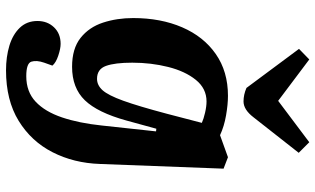

<svg xmlns="http://www.w3.org/2000/svg" viewBox="-230 -614 1073 654"><g transform="rotate(90 307.0 -286.5)"><path d="M427 -281 418 -282 390 -180Q363 -82 321 -38.5Q279 5 207 5Q145 5 108.5 -24Q72 -53 56.5 -100.5Q41 -148 41 -203Q41 -297 72.5 -370Q104 -443 163.5 -484.5Q223 -526 306 -526Q335 -526 372.5 -519.5Q410 -513 440 -499L515 -526L554 -511L538 -90Q535 -1 498 71.5Q461 144 391 187Q321 230 219 230Q173 230 135 218.5Q97 207 74 183Q51 159 51 123Q51 89 72.5 66.5Q94 44 129 44Q145 44 169 52Q193 60 203 72L193 100Q184 126 189.5 143.5Q195 161 239 161Q292 161 326 129Q360 97 379.5 39Q399 -19 407 -96ZM248 -80Q270 -80 287 -99Q304 -118 322.5 -169Q341 -220 367 -318L398 -437Q385 -443 363.5 -448Q342 -453 325 -453Q281 -453 251.5 -416.5Q222 -380 207.5 -322Q193 -264 193 -200Q193 -141 204 -110.5Q215 -80 248 -80ZM146 -768 182 -803 323 -697 464 -803 500 -767 379 -613Q353 -579 325 -579Q302 -579 279 -589Z"/></g></svg>

Font: Literata 12pt
Style: Bold Italic
Weight: 700
Italic angle: -2°
Designer: Latin by Veronika Burian and Jose Scaglione. Greek by Irene Vlachou. Cyrillic by Vera Evstafieva
Foundry: TypeTogether
Version: Version 3.002